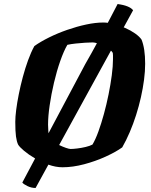

<svg xmlns="http://www.w3.org/2000/svg" viewBox="-20 -832 752 955"><path d="M157 103Q136 103 116.5 93.5Q97 84 91 76L404 -513Q434 -565 465 -622.5Q496 -680 522.5 -730.5Q549 -781 565 -812Q595 -808 614.5 -800Q634 -792 642 -781ZM291 0Q257 0 221 -13Q185 -26 153.5 -44.5Q122 -63 99.5 -82Q77 -101 70 -113Q63 -128 59.5 -153Q56 -178 56 -226Q56 -250 60.5 -285.5Q65 -321 73.5 -363.5Q82 -406 93.5 -449Q105 -492 119.5 -532Q134 -572 151 -603Q182 -625 224.5 -646Q267 -667 314.5 -683.5Q362 -700 408.5 -710Q455 -720 494 -720Q518 -720 546.5 -712.5Q575 -705 602.5 -693Q630 -681 652 -665.5Q674 -650 684 -635Q693 -613 697.5 -583Q702 -553 702 -515Q702 -478 696.5 -435.5Q691 -393 681 -348.5Q671 -304 657 -260Q643 -216 625.5 -175Q608 -134 588 -99Q556 -76 505.5 -53Q455 -30 398.5 -15Q342 0 291 0ZM331 -91Q343 -91 364 -93.5Q385 -96 406 -101Q427 -106 440 -113Q455 -138 469.5 -178Q484 -218 497 -265.5Q510 -313 520 -362.5Q530 -412 536 -457.5Q542 -503 542 -538Q542 -549 542 -556.5Q542 -564 541 -569Q537 -577 525 -586Q513 -595 497 -603Q481 -611 466 -616Q451 -621 441 -621Q426 -621 403 -619.5Q380 -618 356.5 -615.5Q333 -613 315 -609Q297 -578 279.5 -528Q262 -478 248.5 -420.5Q235 -363 227 -308Q219 -253 219 -212Q219 -195 220.5 -177.5Q222 -160 224 -146Q228 -138 242.5 -128.5Q257 -119 274.5 -110.5Q292 -102 308 -96.5Q324 -91 331 -91Z"/></svg>

Font: Texturina 12pt Black
Style: Italic
Weight: 900
Italic angle: -11°
Designer: Guillermo Torres Carreño
Foundry: Omnibus-Type
Version: Version 1.002